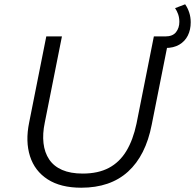

<svg xmlns="http://www.w3.org/2000/svg" viewBox="-20 -870 910 896"><path d="M359 6Q263 6 202.5 -33Q142 -72 120 -141Q98 -210 116 -298L196 -700H269L189 -298Q178 -246 183 -202Q188 -158 209.5 -126Q231 -94 270 -77Q309 -60 366 -60Q438 -60 488 -86.5Q538 -113 569.5 -165Q601 -217 617 -293L698 -700H770L688 -288Q660 -144 577.5 -69Q495 6 359 6ZM736 -646V-700H751Q786 -700 801.5 -720Q817 -740 817 -768Q817 -787 811.5 -803Q806 -819 797 -832L844 -850Q856 -833 863 -811.5Q870 -790 870 -766Q870 -731 856.5 -704Q843 -677 816.5 -661.5Q790 -646 751 -646Z"/></svg>

Font: MOST Montserrat
Style: Italic
Weight: 400
Italic angle: -11.3°
Designer: Julieta Ulanovsky
Foundry: Julieta Ulanovsky
Version: Version 8.000;March 11, 2024;FontCreator 15.0.0.2926 64-bit